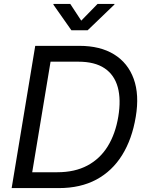

<svg xmlns="http://www.w3.org/2000/svg" viewBox="-20 -962 754 982"><path d="M281.2 0H90.8L103.5 -81.1H273.4Q362.8 -81.1 427.2 -115.5Q491.7 -149.9 531 -213.6Q570.3 -277.3 585 -365.2Q599.6 -453.1 582.3 -516.1Q564.9 -579.1 514.9 -612.8Q464.8 -646.5 380.9 -646.5H193.8L207.5 -727.5H386.2Q492.7 -727.5 563.5 -683.8Q634.3 -640.1 663.8 -558.8Q693.4 -477.5 674.3 -364.3Q655.3 -250 604.5 -168.5Q553.7 -86.9 472.7 -43.5Q391.6 0 281.2 0ZM252 -727.5 131.3 0H39.6L160.2 -727.5ZM339.4 -941.9 395.5 -856.4 479 -941.9H565.9L564.9 -938.5L428.2 -807.1H345.2L252.9 -938.5L253.9 -941.9Z"/></svg>

Font: Inter 18pt
Style: Italic
Weight: 400
Italic angle: -9.3988°
Designer: Rasmus Andersson
Foundry: rsms
Version: Version 4.001;git-66647c0bb